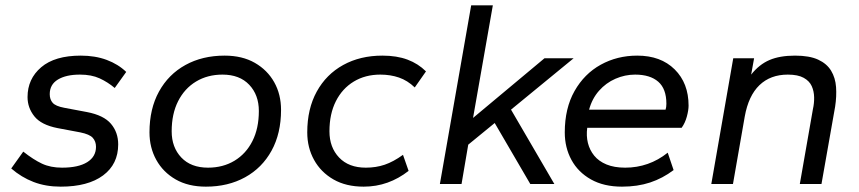

<svg xmlns="http://www.w3.org/2000/svg" viewBox="-20 -688 3213 718"><path d="M207 10Q151 10 105.5 -7.5Q60 -25 22 -58L67 -121Q105 -91 137 -76Q169 -61 212 -61Q273 -61 306 -81.5Q339 -102 339 -139Q339 -159 327 -172.5Q315 -186 280 -193L195 -209Q134 -221 108.5 -253Q83 -285 83 -325Q83 -393 134 -436.5Q185 -480 282 -480Q336 -480 379 -464Q422 -448 452 -419L409 -359Q383 -381 352.5 -395Q322 -409 279 -409Q227 -409 196.5 -390.5Q166 -372 166 -336Q166 -316 177 -303.5Q188 -291 220 -285L305 -269Q368 -257 395 -225Q422 -193 422 -148Q422 -74 365.5 -32Q309 10 207 10Z M750 10Q684 10 637 -17Q590 -44 564.5 -90Q539 -136 539 -193Q539 -281 574.5 -345.5Q610 -410 673.5 -445Q737 -480 820 -480Q886 -480 933 -453Q980 -426 1005.5 -380.5Q1031 -335 1031 -277Q1031 -189 995.5 -124.5Q960 -60 896.5 -25Q833 10 750 10ZM758 -61Q814 -61 857 -87Q900 -113 924 -160.5Q948 -208 948 -273Q948 -333 912 -371Q876 -409 812 -409Q756 -409 713 -383Q670 -357 646 -309.5Q622 -262 622 -197Q622 -137 658 -99Q694 -61 758 -61Z M1340 10Q1274 10 1227 -17Q1180 -44 1154.5 -90Q1129 -136 1129 -193Q1129 -281 1164.5 -345.5Q1200 -410 1263.5 -445Q1327 -480 1410 -480Q1464 -480 1504 -465Q1544 -450 1573 -421L1531 -361Q1504 -387 1472 -398Q1440 -409 1402 -409Q1346 -409 1303 -383Q1260 -357 1236 -309.5Q1212 -262 1212 -197Q1212 -137 1248 -99Q1284 -61 1348 -61Q1386 -61 1418.5 -72Q1451 -83 1487 -109L1508 -49Q1471 -20 1429 -5Q1387 10 1340 10Z M1625 0 1742 -668H1823L1749 -247L2016 -470H2125L1891 -278L2053 0H1963L1830 -228L1731 -147L1706 0Z M2306 10Q2238 10 2190 -17Q2142 -44 2117 -90Q2092 -136 2092 -193Q2092 -283 2128.5 -347.5Q2165 -412 2226.5 -446Q2288 -480 2363 -480Q2451 -480 2503 -428.5Q2555 -377 2555 -293Q2555 -276 2548.5 -252Q2542 -228 2529 -210H2176Q2172 -180 2178.5 -153.5Q2185 -127 2202 -106Q2219 -85 2248 -73Q2277 -61 2318 -61Q2362 -61 2402 -75Q2442 -89 2477 -117L2499 -52Q2458 -21 2411 -5.5Q2364 10 2306 10ZM2183 -278H2469Q2472 -287 2472 -300Q2472 -356 2441.5 -382.5Q2411 -409 2355 -409Q2317 -409 2281.5 -393.5Q2246 -378 2220 -348.5Q2194 -319 2183 -278Z M2640 0 2722 -470H2800L2789 -409Q2819 -447 2857.5 -463.5Q2896 -480 2953 -480Q3007 -480 3039.5 -465Q3072 -450 3088 -423.5Q3104 -397 3106.5 -362.5Q3109 -328 3103 -289L3052 0H2971L3020 -280Q3025 -302 3024.5 -324.5Q3024 -347 3015.5 -366Q3007 -385 2985.5 -397Q2964 -409 2926 -409Q2861 -409 2820 -369.5Q2779 -330 2765 -252L2721 0Z"/></svg>

Font: Gantari
Style: Italic
Weight: 400
Italic angle: -10°
Designer: Anugrah Pasau
Foundry: Lafontype
Version: Version 1.000; ttfautohint (v1.8.3)